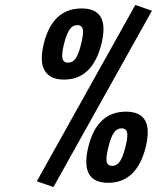

<svg xmlns="http://www.w3.org/2000/svg" viewBox="-20 -735 631 772"><path d="M253 -483Q273 -483 284.5 -500.5Q296 -518 305 -553.5Q314 -589 314 -607Q314 -634 291 -634Q272 -634 260 -616.5Q248 -599 239 -564.5Q230 -530 230 -512Q230 -483 253 -483ZM128 -6 524 -715 591 -692 195 17ZM156 -559Q191 -701 308 -701Q396 -701 396 -618Q396 -592 388 -559Q352 -415 237 -415Q181 -415 160 -451Q148 -471 148 -498.5Q148 -526 156 -559ZM415 0Q327 0 327 -85Q327 -111 335 -144Q370 -286 486 -286Q574 -286 574 -203Q574 -177 566 -144Q530 0 415 0ZM492 -192Q492 -219 469 -219Q450 -219 438 -201.5Q426 -184 417 -148.5Q408 -113 408 -95Q408 -68 431 -68Q450 -68 462 -86Q474 -104 483 -139Q492 -174 492 -192Z"/></svg>

Font: Titillium Web SemiBold
Style: Italic
Weight: 600
Italic angle: -13°
Version: Version 1.002;PS 57.000;hotconv 1.0.70;makeotf.lib2.5.55311